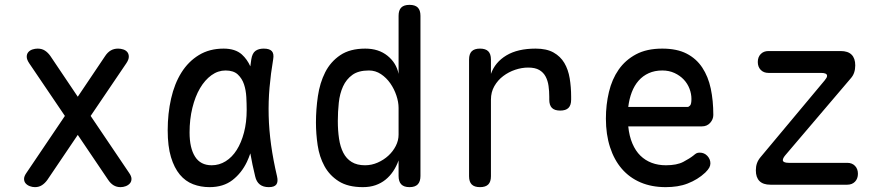

<svg xmlns="http://www.w3.org/2000/svg" viewBox="-20 -760 3640 790"><path d="M500 -500 353 -283 511 -49Q521 -35 521 -24Q521 -13 514.5 -5.5Q508 2 497.5 6Q487 10 476 10Q460 10 447.5 2.5Q435 -5 425 -20L300 -205L175 -20Q165 -6 152.5 2Q140 10 124 10Q113 10 102.5 6Q92 2 85.5 -5.5Q79 -13 79 -24Q79 -35 89 -49L247 -283L100 -500Q90 -515 90 -526.5Q90 -538 96.5 -545.5Q103 -553 113.5 -556.5Q124 -560 135 -560Q152 -560 164.5 -552Q177 -544 187 -530L300 -362L413 -530Q423 -545 436 -552.5Q449 -560 466 -560Q477 -560 487.5 -556.5Q498 -553 504 -545.5Q510 -538 510 -526.5Q510 -515 500 -500Z M842 10Q806 10 774.5 -2Q743 -14 720 -41.5Q697 -69 683.5 -113.5Q670 -158 670 -224Q670 -293 684 -354.5Q698 -416 726.5 -461.5Q755 -507 798.5 -533.5Q842 -560 900 -560Q948 -560 975 -536Q997 -516 1010 -487Q1012 -502 1014 -516Q1018 -541 1031 -550.5Q1044 -560 1065 -560Q1089 -560 1098.5 -549.5Q1108 -539 1104 -516Q1094 -457 1089 -399.5Q1084 -342 1085.5 -283.5Q1087 -225 1095.5 -163.5Q1104 -102 1120 -34Q1125 -12 1117 -1Q1109 10 1086 10Q1063 10 1049 -1Q1035 -12 1030 -34Q1018 -83 1010 -129Q1004 -111 996 -94Q974 -48 936.5 -19Q899 10 842 10ZM851 -80Q882 -80 908.5 -96.5Q935 -113 954 -143Q973 -173 984 -215Q995 -257 995 -308Q995 -332 993.5 -360.5Q992 -389 984 -413Q976 -437 958.5 -453.5Q941 -470 908 -470Q877 -470 850 -450.5Q823 -431 803 -397Q783 -363 771.5 -316Q760 -269 760 -215Q760 -151 782.5 -115.5Q805 -80 851 -80Z M1665 10Q1642 10 1631 -1.5Q1620 -13 1620 -36V-100Q1611 -75 1597.5 -55Q1584 -35 1566 -20.5Q1548 -6 1525 2Q1502 10 1473 10Q1412 10 1374 -14Q1336 -38 1315 -76.5Q1294 -115 1287 -162.5Q1280 -210 1280 -256Q1280 -310 1288 -364.5Q1296 -419 1318 -462.5Q1340 -506 1380 -533Q1420 -560 1483 -560Q1538 -560 1574.5 -530.5Q1611 -501 1620 -456V-695Q1620 -718 1631 -729Q1642 -740 1665 -740Q1688 -740 1699 -729Q1710 -718 1710 -695V-36Q1710 -13 1699 -1.5Q1688 10 1665 10ZM1482 -80Q1509 -80 1534 -91Q1559 -102 1578 -119.5Q1597 -137 1608.5 -159.5Q1620 -182 1620 -206V-316Q1620 -340 1611 -367Q1602 -394 1586 -417Q1570 -440 1547.5 -455Q1525 -470 1498 -470Q1455 -470 1430 -452Q1405 -434 1391.5 -404.5Q1378 -375 1374 -337.5Q1370 -300 1370 -262Q1370 -223 1375 -189.5Q1380 -156 1392.5 -131.5Q1405 -107 1427 -93.5Q1449 -80 1482 -80Z M1955 10Q1932 10 1921 -1Q1910 -12 1910 -35V-515Q1910 -538 1921 -549Q1932 -560 1955 -560Q1978 -560 1989 -549Q2000 -538 2000 -515V-456Q2017 -504 2063.5 -532Q2110 -560 2184 -560Q2229 -560 2257.5 -544Q2286 -528 2302 -501Q2318 -474 2324 -438Q2330 -402 2330 -362V-350Q2330 -327 2319 -316Q2308 -305 2285 -305Q2262 -305 2251 -316Q2240 -327 2240 -350V-362Q2240 -385 2237 -406.5Q2234 -428 2225 -445Q2216 -462 2199 -472Q2182 -482 2153 -482Q2127 -482 2100 -473Q2073 -464 2050.5 -447Q2028 -430 2014 -405.5Q2000 -381 2000 -350V-35Q2000 -12 1989 -1Q1978 10 1955 10Z M2859 -132Q2878 -132 2890.5 -118.5Q2903 -105 2903 -88Q2903 -79 2898.5 -70.5Q2894 -62 2882 -50Q2866 -35 2848 -24Q2830 -13 2809.5 -5Q2789 3 2766.5 6.5Q2744 10 2719 10Q2661 10 2615.5 -9.5Q2570 -29 2538.5 -65.5Q2507 -102 2490 -154.5Q2473 -207 2473 -272Q2473 -329 2485.5 -381.5Q2498 -434 2525.5 -473.5Q2553 -513 2597 -536.5Q2641 -560 2705 -560Q2765 -560 2805 -539.5Q2845 -519 2869.5 -482Q2894 -445 2904.5 -395.5Q2915 -346 2915 -287Q2915 -269 2902 -254.5Q2889 -240 2868 -240H2565Q2569 -200 2582 -169.5Q2595 -139 2615 -119.5Q2635 -100 2661.5 -90Q2688 -80 2720 -80Q2765 -80 2791.5 -94Q2818 -108 2833 -120Q2841 -127 2846 -129.5Q2851 -132 2859 -132ZM2565 -320H2809Q2814 -320 2819.5 -326Q2825 -332 2825 -353Q2825 -374 2817 -395Q2809 -416 2793.5 -432.5Q2778 -449 2755.5 -459.5Q2733 -470 2705 -470Q2674 -470 2649.5 -459Q2625 -448 2607.5 -428Q2590 -408 2579.5 -380.5Q2569 -353 2565 -320Z M3150 0Q3120 0 3105 -15Q3090 -30 3090 -59Q3090 -75 3094.5 -88Q3099 -101 3109 -113L3373 -429Q3378 -435 3380.5 -439.5Q3383 -444 3383 -448Q3383 -454 3377 -457Q3371 -460 3358 -460H3142Q3122 -460 3110 -472.5Q3098 -485 3098 -505Q3098 -525 3110 -537.5Q3122 -550 3142 -550H3439Q3469 -550 3484 -535Q3499 -520 3499 -491Q3499 -475 3494.5 -461.5Q3490 -448 3480 -437L3211 -121Q3206 -115 3203.5 -110Q3201 -105 3201 -101Q3201 -96 3207 -93Q3213 -90 3225 -90H3466Q3486 -90 3498 -77.5Q3510 -65 3510 -45Q3510 -25 3498 -12.5Q3486 0 3466 0Z"/></svg>

Font: Maple Mono NL
Style: Regular
Weight: 400
Monospace: yes
Designer: subframe7536
Version: Version 7.000